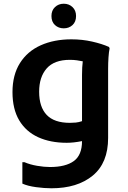

<svg xmlns="http://www.w3.org/2000/svg" viewBox="-20 -770 684 1030"><path d="M256 240Q218 240 173.5 234Q129 228 100 215V100H111Q141 113 179 119.5Q217 126 248 126Q332 126 376 94Q420 62 420 -13Q375 -4 338 -4Q250 -4 184.5 -34Q119 -64 83 -124.5Q47 -185 47 -276Q47 -368 87 -431.5Q127 -495 198.5 -527Q270 -559 363 -559Q421 -559 474 -547Q527 -535 565 -518L568 -510Q564 -492 562 -462Q560 -432 560 -400.5Q560 -369 560 -348V-30Q560 104 477.5 172Q395 240 256 240ZM190 -278Q190 -196 230.5 -153.5Q271 -111 355 -111Q371 -111 386.5 -112.5Q402 -114 420 -120V-368Q420 -389 421 -407.5Q422 -426 424 -441Q410 -444 392.5 -446.5Q375 -449 355 -449Q271 -449 230.5 -403Q190 -357 190 -278ZM322 -618Q294 -618 275 -635.5Q256 -653 256 -684Q256 -714 275 -732Q294 -750 322 -750Q350 -750 369 -732Q388 -714 388 -684Q388 -653 369 -635.5Q350 -618 322 -618Z"/></svg>

Font: Kufam SemiBold
Style: Regular
Weight: 600
Designer: Wael Morcos, Artur Schmal
Foundry: Original Type
Version: Version 1.300; ttfautohint (v1.8.3)